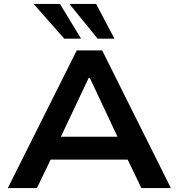

<svg xmlns="http://www.w3.org/2000/svg" viewBox="-20 -963 916 983"><path d="M20 0 373 -705H503L855 0H704L609 -197L674 -146H200L264 -197L169 0ZM434 -564 277 -232 246 -263H627L596 -232L440 -564ZM480 -765 335 -943H472L566 -765ZM309 -765 152 -943H287L395 -765Z"/></svg>

Font: Nunito Sans 7pt SemiExpanded
Style: Bold
Weight: 700
Width: 6
Designer: Vernon Adams
Foundry: Vernon Adams
Version: Version 3.101;gftools[0.9.27]